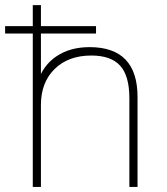

<svg xmlns="http://www.w3.org/2000/svg" viewBox="-30 -739 659 759"><path d="M99.6 -606.4H-9.8V-635.7H99.6V-718.8H131.8V-635.7H349.6V-606.4H131.8V-413.1H118.2Q139.6 -480.5 193.4 -516.6Q247.1 -552.7 324.2 -552.7Q418.9 -552.7 466.3 -503.4Q513.7 -454.1 513.7 -355.5V0H481.4V-350.6Q481.4 -439.5 444.8 -479.5Q408.2 -519.5 331.1 -519.5Q240.2 -519.5 186 -466.3Q131.8 -413.1 131.8 -324.2V0H99.6Z"/></svg>

Font: Min Sans VF VF
Style: Regular
Weight: 400
Designer: Jinseong-Kim, NotoSansCJK, Nunito
Foundry: Jinseong-Kim
Version: Version 1.420;Glyphs 3.1.2 (3151)